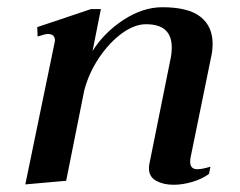

<svg xmlns="http://www.w3.org/2000/svg" viewBox="-20 -500 664 531"><path d="M507 -64Q506 -59 506 -52Q506 -32 526 -32Q539 -32 562 -39L558 -19Q539 -5 512 3Q485 11 460 11Q432 11 412 0Q392 -11 392 -34Q392 -42 393 -46L451 -334Q455 -351 455 -369Q455 -433 384 -433Q352 -433 317.5 -408Q283 -383 254.5 -341Q226 -299 213 -250L163 0L50 10L131 -382L132 -388Q132 -406 112 -406Q105 -406 84 -399L83 -425L232 -475H259L236 -359Q268 -410 321.5 -445Q375 -480 429 -480Q501 -480 534.5 -453.5Q568 -427 568 -379Q568 -360 564 -343Z"/></svg>

Font: Taviraj Medium
Style: Italic
Weight: 500
Italic angle: -12°
Designer: Katatrad Team
Foundry: CadsonDemak
Version: Version 1.001